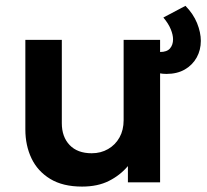

<svg xmlns="http://www.w3.org/2000/svg" viewBox="-20 -640 725 674"><path d="M268 15Q200.5 15 156.2 -12Q112 -39 90.5 -84.2Q69 -129.5 69 -185.5V-500H197V-207.5Q197 -159.5 224.5 -130.8Q252 -102 302 -102Q334 -102 359.5 -116.8Q385 -131.5 399.5 -157.5Q414 -183.5 414 -218V-500H542V0H429V-57Q401.5 -24.5 362.2 -4.8Q323 15 268 15ZM564 -380.5Q551.5 -380.5 538.2 -383Q525 -385.5 511 -389V-463Q530 -457.5 542 -457.5Q566 -457.5 576.8 -470Q587.5 -482.5 587.5 -502Q587.5 -517.5 579.5 -537.2Q571.5 -557 553.5 -578.5L631 -619.5Q658.5 -591.5 671.8 -558.8Q685 -526 685 -496.5Q685 -464.5 670.5 -438.2Q656 -412 629 -396.2Q602 -380.5 564 -380.5Z"/></svg>

Font: Geologica EX Med
Style: Regular
Weight: 500
Designer: Sindre Bremnes, Frode Helland
Foundry: Monokrom Skriftforlag AS
Version: Version 1.010;gftools[0.9.28]